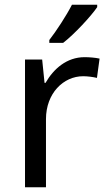

<svg xmlns="http://www.w3.org/2000/svg" viewBox="-20 -786 453 806"><path d="M388 -756V-766H282C259 -721 216 -655 187 -618V-606H245C292 -642 363 -719 388 -756ZM335 -546C260 -546 205 -497 171 -438H167L157 -536H85V0H173V-286C173 -394 246 -466 329 -466C347 -466 370 -463 387 -459L398 -540C380 -544 355 -546 335 -546Z"/></svg>

Font: Noto Sans Hebrew Droid
Style: Bold
Weight: 700
Designer: Monotype Design Team
Foundry: Monotype Imaging Inc.
Version: Version 1.100